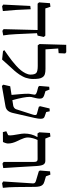

<svg xmlns="http://www.w3.org/2000/svg" viewBox="606 -1288 691 1943"><g transform="rotate(90 951.5 -316.5)"><path d="M340.8 -429.7 354 -414.6 340.3 -351.6 315.9 -345.2 325.7 -132.3Q329.1 -59.1 338.4 -3.4L292 4.9L274.9 -7.3L283.7 -351.6H17.1L3.9 -366.2L12.2 -476.6L48.3 -481.4L65.4 -429.7ZM26.4 -3.9 40 -277.3 73.7 -281.7 80.6 -132.3Q84 -76.7 91.8 0L43.5 7.8Z M582.5 7.8 497.1 -1.5 487.3 -14.6 548.8 -58.1Q575.7 -77.1 596.9 -93.8Q618.2 -110.4 645.5 -135Q672.9 -159.7 690.9 -181.9Q709 -204.1 721.9 -230.5Q734.9 -256.8 734.9 -279.8Q734.9 -324.7 717.3 -338.9Q699.7 -353 647.5 -353H438.5L425.8 -371.1L433.6 -641.1L508.3 -641.6L521 -630.4L518.1 -564.5L470.7 -560.1L479.5 -431.2H677.7Q710.4 -431.2 730 -425Q749.5 -418.9 760.7 -402.8Q772 -386.7 775.6 -364.5Q779.3 -342.3 779.3 -304.7Q779.3 -285.2 775.6 -265.4Q772 -245.6 766.6 -230Q761.2 -214.4 751.2 -196.3Q741.2 -178.2 733.6 -166.5Q726.1 -154.8 712.6 -137.9Q699.2 -121.1 691.9 -113Q684.6 -105 670.2 -89.4Q655.8 -73.7 651.4 -68.8Z M1049.8 -105Q1062 -107.4 1072 -115.5Q1082 -123.5 1085.4 -133.8L1138.7 -299.8Q1144.5 -316.9 1144 -327.1Q1144 -335.4 1140.4 -339.4Q1136.7 -343.3 1128.9 -345.2L1061 -363.8L1054.7 -376.5L1077.6 -472.7L1106.4 -474.1L1113.8 -438.5L1159.7 -422.4Q1171.4 -418.5 1176.8 -409.2Q1182.1 -399.9 1182.1 -381.8Q1182.1 -361.3 1173.8 -322.3L1122.6 -98.6Q1114.7 -66.9 1098.6 -48.8Q1082.5 -30.8 1053.2 -25.9L849.6 9.8L836.9 -4.9L853 -74.2L940.4 -87.9L932.1 -182.1Q928.7 -218.8 928.7 -257.3Q928.7 -269 933.3 -291.3Q938 -313.5 938 -320.3Q938 -330.6 929.2 -335.9Q920.4 -341.3 903.3 -346.7L858.4 -358.4L849.6 -370.1L857.9 -468.8L886.2 -471.7L902.3 -431.2L935.5 -420.9Q947.3 -417.5 951.4 -415.5Q955.6 -413.6 963.6 -408.2Q971.7 -402.8 974.9 -393.8Q978 -384.8 978 -371.6Q978 -355.5 972.7 -333L961.9 -288.6Q960.4 -278.3 960.4 -270.5Q960.4 -217.8 993.2 -96.2Z M1618.7 -7.8V-313.5Q1618.7 -335.4 1612.3 -343.5Q1606 -351.6 1591.3 -351.6L1396.5 -351.1Q1387.2 -334 1379.2 -304.7Q1371.1 -275.4 1371.1 -252.9Q1371.1 -235.4 1377.4 -215.6Q1383.8 -195.8 1392.8 -176.8Q1401.9 -157.7 1410.9 -138.7Q1419.9 -119.6 1426 -97.7Q1432.1 -75.7 1432.1 -55.2Q1432.1 -49.3 1431.6 -44.2Q1431.2 -39.1 1429.2 -32.5Q1427.2 -25.9 1426.5 -23.7Q1425.8 -21.5 1421.9 -12.2Q1418 -2.9 1417 -1L1316.9 0L1308.1 -34.7L1347.2 -53.2Q1350.6 -61 1350.1 -76.2Q1350.1 -95.2 1340.8 -145.5Q1331.5 -195.3 1331.5 -215.8Q1331.5 -291 1365.7 -346.7V-350.6H1330.6L1318.8 -368.7L1325.7 -476.6L1361.8 -481.4L1382.3 -429.7H1608.4Q1634.3 -429.7 1646 -408.9Q1657.7 -388.2 1660.6 -333.5L1671.9 -141.6Q1676.3 -68.4 1680.7 -3.9L1635.3 3.9Z M1835.4 -297.4Q1835.9 -300.3 1835.9 -305.2Q1835.9 -318.4 1829.1 -325Q1822.3 -331.5 1808.1 -335.4L1714.4 -363.3L1705.6 -374.5L1713.9 -477.5L1747.1 -481L1764.2 -436L1818.8 -419.9Q1830.1 -416.5 1837.9 -412.1Q1845.7 -407.7 1854 -397.7Q1862.3 -387.7 1866.5 -369.4Q1870.6 -351.1 1871.1 -324.7L1873 -130.4Q1874 -57.6 1880.9 0L1834 7.8L1816.4 -3.9Z"/></g></svg>

Font: Neuton
Style: Regular
Weight: 400
Designer: Brian M Zick
Version: Version 1.3